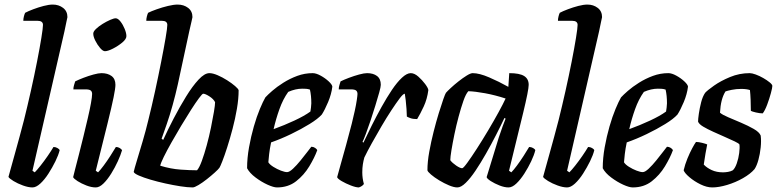

<svg xmlns="http://www.w3.org/2000/svg" viewBox="-20 -820 3399 840"><path d="M122 0Q104 0 80.5 -8.5Q57 -17 39 -28Q21 -39 17 -46Q20 -57 27.5 -84Q35 -111 45 -147Q55 -183 65.5 -221.5Q76 -260 85 -295Q100 -355 115 -422Q130 -489 142 -550Q154 -611 161 -654.5Q168 -698 168 -711Q168 -729 144 -729H82Q82 -738 84.5 -748Q87 -758 90 -764Q103 -771 125.5 -779.5Q148 -788 171 -794Q194 -800 211 -800Q237 -800 256 -785.5Q275 -771 275 -745Q275 -743 270.5 -724Q266 -705 262 -683L122 -73L132 -66Q142 -76 157.5 -95.5Q173 -115 188.5 -137.5Q204 -160 214 -177Q223 -177 231 -172.5Q239 -168 241 -163Q236 -142 222.5 -114.5Q209 -87 192 -60.5Q175 -34 156.5 -17Q138 0 122 0Z M399 0Q380 0 358 -8.5Q336 -17 319.5 -27.5Q303 -38 300 -45Q302 -54 309 -81Q316 -108 325.5 -145Q335 -182 345 -223Q355 -264 364 -302.5Q373 -341 378 -369Q383 -397 383 -409Q383 -419 377 -424Q371 -429 354 -429H301Q301 -438 304 -448Q307 -458 309 -464Q323 -471 345 -479.5Q367 -488 389 -494Q411 -500 424 -500Q451 -500 468 -487.5Q485 -475 485 -449Q485 -434 477 -394.5Q469 -355 450 -278Q431 -201 399 -73L409 -66Q419 -76 433.5 -95.5Q448 -115 462.5 -137.5Q477 -160 487 -177Q496 -177 503.5 -172.5Q511 -168 514 -163Q508 -142 495.5 -114.5Q483 -87 466.5 -60.5Q450 -34 432.5 -17Q415 0 399 0ZM439 -596Q430 -596 418 -610Q406 -624 397 -642Q388 -660 388 -673Q388 -682 400 -693.5Q412 -705 429 -715.5Q446 -726 462 -733Q478 -740 486 -740Q496 -740 507 -726Q518 -712 525.5 -693.5Q533 -675 533 -662Q533 -649 515 -634Q497 -619 474.5 -607.5Q452 -596 439 -596Z M823 0Q801 0 769 -5Q737 -10 703 -17.5Q669 -25 638.5 -34Q608 -43 587.5 -52Q567 -61 565 -68Q568 -82 579 -118Q590 -154 604 -201.5Q618 -249 629 -295Q644 -355 658.5 -421.5Q673 -488 685 -549Q697 -610 704.5 -654Q712 -698 712 -711Q712 -729 688 -729H620Q620 -738 622.5 -748Q625 -758 628 -764Q642 -771 666 -779.5Q690 -788 715 -794Q740 -800 757 -800Q784 -800 803 -785.5Q822 -771 822 -745Q822 -742 818 -726.5Q814 -711 808 -683L758 -451Q748 -406 735.5 -361Q723 -316 709.5 -277Q696 -238 687 -213L694 -208Q714 -252 740 -302Q766 -352 794 -397.5Q822 -443 848.5 -471.5Q875 -500 896 -500Q911 -500 932 -491Q953 -482 973.5 -469Q994 -456 1008.5 -443.5Q1023 -431 1024 -425Q1024 -388 1016.5 -344Q1009 -300 997.5 -256.5Q986 -213 974 -175.5Q962 -138 952.5 -114Q943 -90 940 -86Q935 -79 919.5 -65Q904 -51 885 -36Q866 -21 848.5 -10.5Q831 0 823 0ZM842 -75Q852 -86 863 -116Q874 -146 884.5 -184.5Q895 -223 903 -262Q911 -301 916 -331Q921 -361 921 -373Q914 -387 896 -398.5Q878 -410 869 -410Q865 -410 850.5 -390.5Q836 -371 815.5 -339Q795 -307 772.5 -269.5Q750 -232 730 -196.5Q710 -161 696.5 -133.5Q683 -106 681 -95Q727 -81 769.5 -78Q812 -75 842 -75Z M1192 0Q1177 0 1150.5 -12Q1124 -24 1098 -43.5Q1072 -63 1061 -84Q1061 -128 1069.5 -175.5Q1078 -223 1090.5 -266.5Q1103 -310 1117 -343.5Q1131 -377 1141 -394Q1151 -405 1171 -422.5Q1191 -440 1219.5 -458Q1248 -476 1280.5 -488Q1313 -500 1348 -500Q1363 -500 1383 -489Q1403 -478 1418 -464Q1433 -450 1434 -441Q1430 -408 1415.5 -373.5Q1401 -339 1388 -319Q1371 -300 1334.5 -277.5Q1298 -255 1253.5 -233.5Q1209 -212 1166 -197Q1160 -168 1157.5 -146Q1155 -124 1154 -110Q1160 -100 1176 -90Q1192 -80 1209 -73.5Q1226 -67 1236 -67Q1246 -67 1262 -82Q1278 -97 1295 -118Q1312 -139 1325 -156Q1338 -173 1342 -178Q1351 -178 1358.5 -173Q1366 -168 1368 -163Q1356 -130 1333 -92Q1310 -54 1275.5 -27Q1241 0 1192 0ZM1177 -255Q1224 -272 1268 -292.5Q1312 -313 1338 -332Q1339 -338 1340.5 -349Q1342 -360 1342 -368Q1342 -402 1336 -428Q1327 -431 1319 -431.5Q1311 -432 1302 -432Q1273 -432 1241 -418Q1218 -386 1202.5 -342.5Q1187 -299 1177 -255Z M1550 0Q1537 0 1515 -8.5Q1493 -17 1475 -27.5Q1457 -38 1455 -45Q1460 -64 1470.5 -101Q1481 -138 1494 -185Q1507 -232 1519 -279Q1526 -307 1532 -334.5Q1538 -362 1541 -382.5Q1544 -403 1544 -409Q1544 -419 1538 -424Q1532 -429 1515 -429H1462Q1462 -438 1465 -448Q1468 -458 1470 -464Q1484 -471 1506.5 -479.5Q1529 -488 1551 -494Q1573 -500 1586 -500Q1613 -500 1629.5 -487.5Q1646 -475 1646 -449Q1646 -440 1639 -415Q1632 -390 1622 -357.5Q1612 -325 1601 -292Q1590 -259 1580.5 -234Q1571 -209 1566 -199L1570 -196Q1586 -230 1606.5 -271Q1627 -312 1649.5 -352.5Q1672 -393 1694.5 -426.5Q1717 -460 1738.5 -480Q1760 -500 1777 -500Q1793 -500 1810 -485Q1827 -470 1840 -452.5Q1853 -435 1854 -426Q1849 -387 1834 -354.5Q1819 -322 1805 -299Q1787 -299 1776 -303Q1765 -307 1760 -310Q1760 -323 1758.5 -343Q1757 -363 1755 -381.5Q1753 -400 1751 -410Q1744 -410 1728.5 -389.5Q1713 -369 1692 -337Q1671 -305 1649 -267.5Q1627 -230 1607 -194Q1587 -158 1574 -131Q1570 -117 1567.5 -101Q1565 -85 1565 -66Q1565 -40 1572 -15Q1565 -5 1550 0Z M1981 0Q1966 0 1944.5 -9Q1923 -18 1901.5 -31Q1880 -44 1865.5 -56.5Q1851 -69 1850 -75Q1850 -112 1858 -156Q1866 -200 1877 -243.5Q1888 -287 1899.5 -324.5Q1911 -362 1919.5 -386Q1928 -410 1931 -414Q1937 -421 1952 -435Q1967 -449 1986 -464Q2005 -479 2022 -489.5Q2039 -500 2048 -500Q2077 -500 2120 -481.5Q2163 -463 2204 -440L2208 -500Q2253 -500 2273 -487.5Q2293 -475 2293 -449Q2293 -426 2269 -327Q2245 -228 2207 -73L2217 -66Q2227 -76 2241.5 -95.5Q2256 -115 2270.5 -137.5Q2285 -160 2295 -177Q2304 -177 2312 -172.5Q2320 -168 2322 -163Q2317 -142 2304 -114.5Q2291 -87 2274 -60.5Q2257 -34 2239 -17Q2221 0 2205 0Q2187 0 2165.5 -8.5Q2144 -17 2127.5 -27.5Q2111 -38 2109 -45L2162 -218Q2171 -245 2179.5 -268.5Q2188 -292 2192 -301L2187 -304Q2171 -270 2150 -229Q2129 -188 2106 -147.5Q2083 -107 2060.5 -73.5Q2038 -40 2017.5 -20Q1997 0 1981 0ZM2002 -84Q2007 -84 2024.5 -108Q2042 -132 2066.5 -170Q2091 -208 2116 -250Q2141 -292 2161.5 -329.5Q2182 -367 2192 -389Q2146 -404 2102.5 -412Q2059 -420 2029 -421Q2018 -409 2007.5 -379Q1997 -349 1986.5 -310Q1976 -271 1968 -232Q1960 -193 1955 -162.5Q1950 -132 1950 -119Q1959 -107 1976 -95.5Q1993 -84 2002 -84Z M2461 0Q2443 0 2419.5 -8.5Q2396 -17 2378 -28Q2360 -39 2356 -46Q2359 -57 2366.5 -84Q2374 -111 2384 -147Q2394 -183 2404.5 -221.5Q2415 -260 2424 -295Q2439 -355 2454 -422Q2469 -489 2481 -550Q2493 -611 2500 -654.5Q2507 -698 2507 -711Q2507 -729 2483 -729H2421Q2421 -738 2423.5 -748Q2426 -758 2429 -764Q2442 -771 2464.5 -779.5Q2487 -788 2510 -794Q2533 -800 2550 -800Q2576 -800 2595 -785.5Q2614 -771 2614 -745Q2614 -743 2609.5 -724Q2605 -705 2601 -683L2461 -73L2471 -66Q2481 -76 2496.5 -95.5Q2512 -115 2527.5 -137.5Q2543 -160 2553 -177Q2562 -177 2570 -172.5Q2578 -168 2580 -163Q2575 -142 2561.5 -114.5Q2548 -87 2531 -60.5Q2514 -34 2495.5 -17Q2477 0 2461 0Z M2748 0Q2733 0 2706.5 -12Q2680 -24 2654 -43.5Q2628 -63 2617 -84Q2617 -128 2625.5 -175.5Q2634 -223 2646.5 -266.5Q2659 -310 2673 -343.5Q2687 -377 2697 -394Q2707 -405 2727 -422.5Q2747 -440 2775.5 -458Q2804 -476 2836.5 -488Q2869 -500 2904 -500Q2919 -500 2939 -489Q2959 -478 2974 -464Q2989 -450 2990 -441Q2986 -408 2971.5 -373.5Q2957 -339 2944 -319Q2927 -300 2890.5 -277.5Q2854 -255 2809.5 -233.5Q2765 -212 2722 -197Q2716 -168 2713.5 -146Q2711 -124 2710 -110Q2716 -100 2732 -90Q2748 -80 2765 -73.5Q2782 -67 2792 -67Q2802 -67 2818 -82Q2834 -97 2851 -118Q2868 -139 2881 -156Q2894 -173 2898 -178Q2907 -178 2914.5 -173Q2922 -168 2924 -163Q2912 -130 2889 -92Q2866 -54 2831.5 -27Q2797 0 2748 0ZM2733 -255Q2780 -272 2824 -292.5Q2868 -313 2894 -332Q2895 -338 2896.5 -349Q2898 -360 2898 -368Q2898 -402 2892 -428Q2883 -431 2875 -431.5Q2867 -432 2858 -432Q2829 -432 2797 -418Q2774 -386 2758.5 -342.5Q2743 -299 2733 -255Z M3096 0Q3072 0 3044.5 -13.5Q3017 -27 2996 -45Q2975 -63 2971 -75Q2977 -101 2987.5 -126.5Q2998 -152 3008.5 -171.5Q3019 -191 3025 -199Q3036 -199 3052 -195Q3068 -191 3074 -188Q3071 -173 3066.5 -148Q3062 -123 3059 -100Q3072 -86 3093.5 -76Q3115 -66 3143 -66Q3153 -66 3165 -68Q3177 -70 3186 -75Q3196 -84 3203.5 -105.5Q3211 -127 3214 -150.5Q3217 -174 3215 -188Q3212 -193 3194 -201.5Q3176 -210 3151 -221Q3126 -232 3100.5 -243.5Q3075 -255 3056.5 -266Q3038 -277 3034 -288Q3034 -299 3037.5 -323Q3041 -347 3047.5 -372.5Q3054 -398 3065 -414Q3075 -425 3104 -445.5Q3133 -466 3174 -483Q3215 -500 3260 -500Q3270 -500 3286.5 -494Q3303 -488 3319.5 -478.5Q3336 -469 3347.5 -459.5Q3359 -450 3359 -444Q3359 -436 3352.5 -412Q3346 -388 3336.5 -362.5Q3327 -337 3317 -324Q3304 -324 3287 -328Q3270 -332 3265 -335Q3265 -357 3264 -382.5Q3263 -408 3261 -426Q3246 -431 3223 -431Q3201 -431 3181.5 -427Q3162 -423 3154 -420Q3133 -387 3130 -327Q3140 -318 3166 -307Q3192 -296 3222.5 -283Q3253 -270 3277.5 -256Q3302 -242 3308 -227Q3311 -204 3308 -175Q3305 -146 3298 -120.5Q3291 -95 3281 -80Q3263 -59 3230.5 -40.5Q3198 -22 3161.5 -11Q3125 0 3096 0Z"/></svg>

Font: Texturina 72pt 72pt SemiBold
Style: Italic
Weight: 600
Italic angle: -11°
Designer: Guillermo Torres Carreño
Foundry: Omnibus-Type
Version: Version 1.002; ttfautohint (v1.8.3)